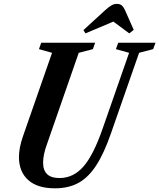

<svg xmlns="http://www.w3.org/2000/svg" viewBox="-20 -988 844 1018"><path d="M271.5 10.5Q178 10.5 129.2 -33.8Q80.5 -78 80.5 -155Q80.5 -204.5 101.5 -264.5L256 -708L186.5 -727.5L198.5 -761.5H484.5L472.5 -727.5L397.5 -708L229.5 -225Q208.5 -168 208.5 -125.5Q208.5 -44 295 -44Q369 -44 422.2 -104.8Q475.5 -165.5 524.5 -307L664.5 -708L594.5 -727.5L607 -761.5H804.5L792 -727.5L717.5 -708L568 -280Q531.5 -174.5 490 -110.8Q448.5 -47 395.8 -18.2Q343 10.5 271.5 10.5ZM433 -811 422.5 -828.5 536 -932.5Q558 -952.5 571.8 -960Q585.5 -967.5 600 -967.5Q615.5 -967.5 625.2 -959.5Q635 -951.5 643.5 -932.5L689 -829.5L665.5 -811L581 -873.5Z"/></svg>

Font: Libre Caslon Condensed Bold
Style: Italic
Weight: 700
Italic angle: -22.583°
Designer: Pablo Impallari, Rodrigo Fuenzalida, Katja Schimmel, Ertekin Erdin
Foundry: Pablo Impallari, Rodrigo Fuenzalida
Version: Version 2.000; ttfautohint (v1.8.4.7-5d5b);gftools[0.9.33]